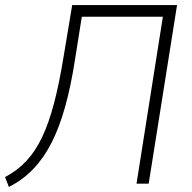

<svg xmlns="http://www.w3.org/2000/svg" viewBox="-35 -725 757 758"><path d="M0 13 -15 -26Q33 -51 69 -89.5Q105 -128 131.5 -184Q158 -240 178.5 -318Q199 -396 216 -501L250 -705H664L552 0H504L608 -659H288L261 -489Q245 -385 222 -303Q199 -221 168 -160.5Q137 -100 95.5 -57Q54 -14 0 13Z"/></svg>

Font: Nunito Sans 7pt SemiCondensed ExtraLight
Style: Italic
Weight: 250
Width: 4
Italic angle: -9°
Designer: Vernon Adams
Foundry: Vernon Adams
Version: Version 3.101;gftools[0.9.27]